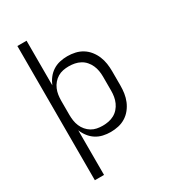

<svg xmlns="http://www.w3.org/2000/svg" viewBox="-225 -849 1049 1177"><g transform="rotate(-30 300.0 -260.0)"><path d="M91 215V-735H156V-419Q166 -444 182.5 -465.5Q199 -487 221.5 -501.5Q244 -516 270.5 -522Q297 -528 324 -528Q352 -528 379 -522Q406 -516 429.5 -501.5Q453 -487 470.5 -465Q488 -443 498.5 -417.5Q509 -392 513 -365Q517 -338 517 -310V-210Q517 -182 513 -155Q509 -128 498.5 -102.5Q488 -77 470.5 -55Q453 -33 429.5 -18.5Q406 -4 379 2Q352 8 324 8Q297 8 270.5 2Q244 -4 221.5 -18.5Q199 -33 182.5 -54.5Q166 -76 156 -101V215ZM301 -50Q322 -50 342.5 -54Q363 -58 381.5 -68Q400 -78 414 -94Q428 -110 436.5 -129Q445 -148 448.5 -168.5Q452 -189 452 -210V-310Q452 -331 448.5 -351.5Q445 -372 436.5 -391Q428 -410 414 -426Q400 -442 381.5 -452Q363 -462 342.5 -466Q322 -470 301 -470Q280 -470 260 -466Q240 -462 222.5 -451.5Q205 -441 191.5 -425Q178 -409 170 -390Q162 -371 159 -350.5Q156 -330 156 -310V-210Q156 -190 159 -169.5Q162 -149 170 -130Q178 -111 191.5 -95Q205 -79 222.5 -68.5Q240 -58 260 -54Q280 -50 301 -50Z"/></g></svg>

Font: Iosevka Custom Light Extended
Style: Regular
Weight: 300
Width: 7
Monospace: yes
Designer: Belleve Invis
Foundry: Belleve Invis
Version: Version 11.2.4; ttfautohint (v1.8.4)